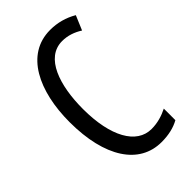

<svg xmlns="http://www.w3.org/2000/svg" viewBox="-223 -803 892 892"><g transform="rotate(-45 223.0 -357.5)"><path d="M292 -649C329 -649 362 -637 392 -618L422 -689C381 -713 337 -725 289 -725C128 -725 50 -561 50 -358C50 -127 141 10 287 10C333 10 372 1 404 -17V-93C372 -77 337 -66 297 -66C199 -66 137 -176 137 -357C137 -512 182 -649 292 -649Z"/></g></svg>

Font: Noto Sans Arabic UI XCn
Style: Regular
Weight: 400
Width: 2
Designer: Monotype Design Team, Nadine Chahine and Nizar Qandah
Foundry: Monotype Imaging Inc.
Version: Version 2.010